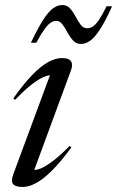

<svg xmlns="http://www.w3.org/2000/svg" viewBox="-20 -734 466 764"><path d="M32.5 -39.5 184 -448.5 194.5 -434.5Q180.5 -437.5 159.2 -429.8Q138 -422 108.8 -400Q79.5 -378 40 -336.5L33 -342.5Q74 -400.5 108.2 -435.8Q142.5 -471 171.8 -487Q201 -503 227 -503Q254.5 -503 262.8 -489.8Q271 -476.5 262 -453L110.5 -42L99.5 -60.5Q111.5 -55 131.2 -60Q151 -65 182 -87Q213 -109 257.5 -153.5L264 -147.5Q222.5 -91 187.8 -56.2Q153 -21.5 124 -5.8Q95 10 70.5 10Q41.5 10 32.2 -1.5Q23 -13 32.5 -39.5ZM426 -709Q398.5 -648 377 -615.5Q355.5 -583 337.5 -571Q319.5 -559 302 -559Q283.5 -559 270.8 -573Q258 -587 248.2 -605.2Q238.5 -623.5 228.2 -637.2Q218 -651 204 -651Q193 -651 181.8 -643.8Q170.5 -636.5 157 -617.8Q143.5 -599 124.5 -564H103Q132 -625 153.2 -657.2Q174.5 -689.5 192.2 -701.8Q210 -714 228 -714Q247 -714 259.2 -700Q271.5 -686 281 -667.8Q290.5 -649.5 301 -635.5Q311.5 -621.5 327 -621.5Q338.5 -621.5 349.8 -628.8Q361 -636 374 -655.2Q387 -674.5 404 -709Z"/></svg>

Font: Newsreader 60pt
Style: Italic
Weight: 400
Italic angle: -17°
Designer: Hugues Gentile
Foundry: Production Type
Version: Version 1.003